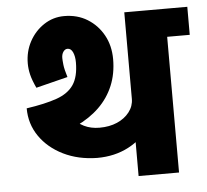

<svg xmlns="http://www.w3.org/2000/svg" viewBox="-49 -718 832 771"><g transform="rotate(-5 366.5 -333.0)"><path d="M479 0V-660H642V0ZM520 -547V-660H733V-547ZM119 -181 55 -310Q130 -321 177 -337.5Q224 -354 246 -386.5Q268 -419 268 -477H418Q418 -418 398 -370Q378 -322 340 -285Q302 -248 246.5 -222Q191 -196 119 -181ZM320 -87Q244 -88 184 -117.5Q124 -147 89.5 -197Q55 -247 55 -310H218Q218 -281 234 -257.5Q250 -234 277.5 -220.5Q305 -207 340 -207ZM320 -87 340 -207Q380 -207 411 -220.5Q442 -234 460.5 -258Q479 -282 479 -311H568Q568 -247 535.5 -196.5Q503 -146 447 -116.5Q391 -87 320 -87ZM268 -476Q268 -501 260.5 -517.5Q253 -534 239 -534L237 -666Q290 -666 330.5 -641Q371 -616 394.5 -573.5Q418 -531 418 -476ZM101 -389Q86 -421 80.5 -444Q75 -467 75 -489L215 -499Q215 -490 217 -471.5Q219 -453 229 -421ZM75 -489Q75 -537 96.5 -577Q118 -617 155 -641.5Q192 -666 237 -666L239 -534Q229 -534 222 -524Q215 -514 215 -499Z"/></g></svg>

Font: Akshar Light
Style: Bold
Weight: 700
Version: Version 1.100